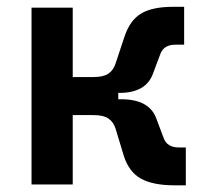

<svg xmlns="http://www.w3.org/2000/svg" viewBox="-20 -540 626 562"><path d="M72.3 0V-517.6H192.9V-314.5H253.9Q282.7 -314.5 297.4 -324.5Q312 -334.5 318.4 -354.5L344.7 -433.6Q360.8 -481.4 393.6 -500.7Q426.3 -520 485.4 -520H519V-409.2H493.2Q460 -409.2 449.7 -382.8L428.2 -325.7Q408.2 -268.1 329.6 -268.1H326.2V-249.5H334.5Q418 -249.5 438 -191.9L459.5 -134.8Q469.7 -108.4 502.9 -108.4H523.9V2.4H490.2Q427.7 2.4 392.6 -17.1Q357.4 -36.6 342.3 -84L318.4 -163.1Q312 -183.1 297.4 -193.1Q282.7 -203.1 253.9 -203.1H192.9V0Z"/></svg>

Font: Cascadia Code SemiBold
Style: Regular
Weight: 600
Monospace: yes
Designer: Aaron Bell
Foundry: Saja Typeworks
Version: Version 2404.023; ttfautohint (v1.8.4)